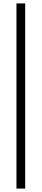

<svg xmlns="http://www.w3.org/2000/svg" viewBox="-20 -825 243 1120"><path d="M76 275V-805H127V275Z"/></svg>

Font: Platypi Light
Style: Regular
Weight: 400
Version: Version 1.200